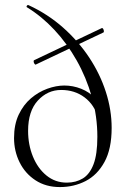

<svg xmlns="http://www.w3.org/2000/svg" viewBox="-20 -746 510 779"><path d="M378 -268Q363 -321 323 -351Q283 -381 228 -381Q173 -381 133.5 -338Q94 -295 94 -215Q94 -159 113.5 -111Q133 -63 168.5 -34Q204 -5 251 -5Q288 -5 316 -22Q344 -39 359.5 -79.5Q375 -120 375 -191Q375 -274 352.5 -353Q330 -432 291 -501Q252 -570 200.5 -625Q149 -680 90 -716Q86 -718 89 -722.5Q92 -727 96 -725Q174 -689 236 -634Q298 -579 342 -512.5Q386 -446 409.5 -373Q433 -300 433 -227Q433 -142 404 -89Q375 -36 327.5 -11.5Q280 13 223 13Q166 13 124 -14.5Q82 -42 59.5 -87.5Q37 -133 37 -186Q37 -241 56 -281Q75 -321 105.5 -347Q136 -373 172 -386Q208 -399 241 -399Q276 -399 309 -386Q342 -373 367 -347ZM125 -484Q123 -483 120 -487Q117 -491 116.5 -496Q116 -501 119 -502L393 -632Q396 -633 398.5 -629Q401 -625 401.5 -620Q402 -615 399 -614Z"/></svg>

Font: Cormorant Infant Light Light
Style: Regular
Weight: 300
Version: Version 4.001